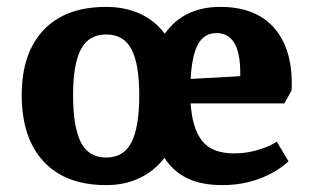

<svg xmlns="http://www.w3.org/2000/svg" viewBox="-20 -523 908 557"><path d="M43 -247Q43 -369 106.5 -436Q170 -503 288 -503Q343 -503 386.5 -483Q430 -463 458 -425Q513 -503 619 -503Q724 -503 777.5 -439.5Q831 -376 826 -261L805 -223H533Q538 -149 567 -113.5Q596 -78 659 -78Q696 -78 730 -88.5Q764 -99 783 -112L817 -55Q782 -23 732.5 -4.5Q683 14 624 14Q565 14 524 -5.5Q483 -25 457 -65Q428 -27 385 -6.5Q342 14 288 14Q170 14 106.5 -54.5Q43 -123 43 -247ZM384 -247Q384 -337 361.5 -380Q339 -423 288 -423Q237 -423 214.5 -379.5Q192 -336 192 -247Q192 -155 214.5 -110.5Q237 -66 288 -66Q339 -66 361.5 -110.5Q384 -155 384 -247ZM677 -302V-312Q677 -427 608 -427Q573 -427 555 -395.5Q537 -364 533 -294Z"/></svg>

Font: Andada Pro ExtraBold
Style: Regular
Weight: 800
Designer: Carolina Giovagnoli
Foundry: Huerta Tipografica
Version: Version 3.005; ttfautohint (v1.8.4)